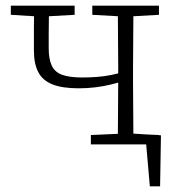

<svg xmlns="http://www.w3.org/2000/svg" viewBox="-20 -507 618 674"><path d="M519 0H430V-39L545 -32L542 147H506L491 -25ZM256 -197Q198 -197 163.5 -211Q129 -225 114 -254.5Q99 -284 99 -330Q99 -369 99 -408.5Q99 -448 100 -487H152Q152 -462 151.5 -437.5Q151 -413 151 -388.5Q151 -364 151 -337Q151 -300 161.5 -277Q172 -254 198 -244.5Q224 -235 268 -235Q296 -235 321 -237Q346 -239 369 -243.5Q392 -248 414 -255V-223Q393 -216 368 -210Q343 -204 315 -200.5Q287 -197 256 -197ZM393 0Q394 -30 394 -67.5Q394 -105 394.5 -144.5Q395 -184 395 -220V-271Q395 -306 394.5 -344.5Q394 -383 394 -420.5Q394 -458 393 -487H449Q448 -458 448 -420.5Q448 -383 447.5 -344.5Q447 -306 447 -271V-216Q447 -182 447.5 -143Q448 -104 448 -67Q448 -30 449 0ZM18 -455V-487H242V-455L135 -449H116ZM299 0V-33L411 -38H430L538 -33V0ZM304 -455V-487H538V-455L431 -449H412Z"/></svg>

Font: Source Serif 4 Light
Style: Regular
Weight: 300
Designer: Frank Grießhammer
Foundry: Adobe Systems Incorporated
Version: Version 4.004;hotconv 1.0.116;makeotfexe 2.5.65601